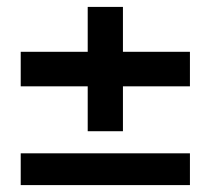

<svg xmlns="http://www.w3.org/2000/svg" viewBox="-20 -536 611 556"><path d="M40 0V-92H530V0ZM234 -156V-286H40V-386H234V-516H336V-386H530V-286H336V-156Z"/></svg>

Font: AWOL-DM SemiBold
Style: Regular
Weight: 600
Designer: Colophon Foundry, Jonny Pinhorn, Mikhail Sharanda
Foundry: Colophon Foundry
Version: Version 1.000;Glyphs 3.2.3 (3260)